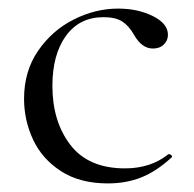

<svg xmlns="http://www.w3.org/2000/svg" viewBox="-20 -415 451 447"><path d="M36 -185Q36 -249 68.5 -296.5Q101 -344 151.5 -369.5Q202 -395 255 -395Q301 -395 336 -377.5Q371 -360 371 -334Q371 -321 361.5 -311.5Q352 -302 336 -302Q310 -302 292 -334Q280 -355 264.5 -365Q249 -375 221 -375Q165 -375 133.5 -331.5Q102 -288 102 -215Q102 -132 144 -77.5Q186 -23 271 -23Q331 -23 372 -56H374Q377 -56 379.5 -53Q382 -50 379 -48Q344 -16 309 -2Q274 12 231 12Q166 12 122 -16.5Q78 -45 57 -90Q36 -135 36 -185Z"/></svg>

Font: Cormorant Garamond
Style: Regular
Weight: 400
Designer: Christian Thalmann (Catharsis Fonts)
Version: Version 3.000